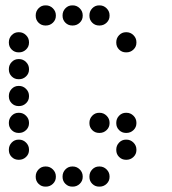

<svg xmlns="http://www.w3.org/2000/svg" viewBox="-20 -708 640 715"><path d="M149 -688Q134 -688 123.5 -677Q113 -666 113 -651V-649Q113 -634 123.5 -623.5Q134 -613 149 -613H151Q166 -613 177 -623.5Q188 -634 188 -649V-651Q188 -666 177 -677Q166 -688 151 -688ZM249 -688Q234 -688 223.5 -677Q213 -666 213 -651V-649Q213 -634 223.5 -623.5Q234 -613 249 -613H251Q266 -613 277 -623.5Q288 -634 288 -649V-651Q288 -666 277 -677Q266 -688 251 -688ZM349 -688Q334 -688 323.5 -677Q313 -666 313 -651V-649Q313 -634 323.5 -623.5Q334 -613 349 -613H351Q366 -613 377 -623.5Q388 -634 388 -649V-651Q388 -666 377 -677Q366 -688 351 -688ZM49 -588Q34 -588 23.5 -577Q13 -566 13 -551V-549Q13 -534 23.5 -523.5Q34 -513 49 -513H51Q66 -513 77 -523.5Q88 -534 88 -549V-551Q88 -566 77 -577Q66 -588 51 -588ZM449 -588Q434 -588 423.5 -577Q413 -566 413 -551V-549Q413 -534 423.5 -523.5Q434 -513 449 -513H451Q466 -513 477 -523.5Q488 -534 488 -549V-551Q488 -566 477 -577Q466 -588 451 -588ZM49 -488Q34 -488 23.5 -477Q13 -466 13 -451V-449Q13 -434 23.5 -423.5Q34 -413 49 -413H51Q66 -413 77 -423.5Q88 -434 88 -449V-451Q88 -466 77 -477Q66 -488 51 -488ZM49 -388Q34 -388 23.5 -377Q13 -366 13 -351V-349Q13 -334 23.5 -323.5Q34 -313 49 -313H51Q66 -313 77 -323.5Q88 -334 88 -349V-351Q88 -366 77 -377Q66 -388 51 -388ZM49 -288Q34 -288 23.5 -277Q13 -266 13 -251V-249Q13 -234 23.5 -223.5Q34 -213 49 -213H51Q66 -213 77 -223.5Q88 -234 88 -249V-251Q88 -266 77 -277Q66 -288 51 -288ZM349 -288Q334 -288 323.5 -277Q313 -266 313 -251V-249Q313 -234 323.5 -223.5Q334 -213 349 -213H351Q366 -213 377 -223.5Q388 -234 388 -249V-251Q388 -266 377 -277Q366 -288 351 -288ZM449 -288Q434 -288 423.5 -277Q413 -266 413 -251V-249Q413 -234 423.5 -223.5Q434 -213 449 -213H451Q466 -213 477 -223.5Q488 -234 488 -249V-251Q488 -266 477 -277Q466 -288 451 -288ZM49 -188Q34 -188 23.5 -177Q13 -166 13 -151V-149Q13 -134 23.5 -123.5Q34 -113 49 -113H51Q66 -113 77 -123.5Q88 -134 88 -149V-151Q88 -166 77 -177Q66 -188 51 -188ZM449 -188Q434 -188 423.5 -177Q413 -166 413 -151V-149Q413 -134 423.5 -123.5Q434 -113 449 -113H451Q466 -113 477 -123.5Q488 -134 488 -149V-151Q488 -166 477 -177Q466 -188 451 -188ZM149 -88Q134 -88 123.5 -77Q113 -66 113 -51V-49Q113 -34 123.5 -23.5Q134 -13 149 -13H151Q166 -13 177 -23.5Q188 -34 188 -49V-51Q188 -66 177 -77Q166 -88 151 -88ZM249 -88Q234 -88 223.5 -77Q213 -66 213 -51V-49Q213 -34 223.5 -23.5Q234 -13 249 -13H251Q266 -13 277 -23.5Q288 -34 288 -49V-51Q288 -66 277 -77Q266 -88 251 -88ZM349 -88Q334 -88 323.5 -77Q313 -66 313 -51V-49Q313 -34 323.5 -23.5Q334 -13 349 -13H351Q366 -13 377 -23.5Q388 -34 388 -49V-51Q388 -66 377 -77Q366 -88 351 -88Z"/></svg>

Font: Doto Rounded
Style: Bold
Weight: 700
Monospace: yes
Version: Version 1.000